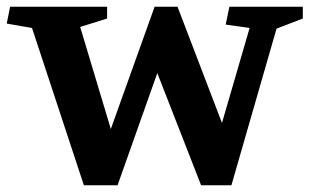

<svg xmlns="http://www.w3.org/2000/svg" viewBox="-23 -550 920 570"><path d="M718 -467 647 -477 658 -530H876V-495L798 -465L664 0H574L444 -333L326 0H226L72 -467L-3 -480L7 -530H295V-495L215 -470L306 -167L436 -530H504L636 -185Z"/></svg>

Font: Brawler
Style: Bold
Weight: 700
Designer: Oleg Frolov, Haley Fiege
Foundry: Oleg Frolov, Haley Fiege
Version: Version 1.101; ttfautohint (v1.8.3)